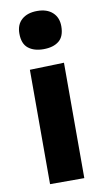

<svg xmlns="http://www.w3.org/2000/svg" viewBox="-85 -784 449 825"><g transform="rotate(-10 139.0 -371.0)"><path d="M64.5 0V-499L214 -503.5V0ZM138 -576Q96.5 -576 71.8 -595.8Q47 -615.5 47 -660Q47 -699.5 71.8 -721Q96.5 -742.5 139 -742.5Q181.5 -742.5 205.8 -720.2Q230 -698 230 -660Q230 -615.5 205.5 -595.8Q181 -576 138 -576Z"/></g></svg>

Font: Commissioner
Style: Bold
Weight: 700
Designer: Kostas Bartsokas
Foundry: Kostas Bartsokas
Version: Version 1.000; ttfautohint (v1.8.3)